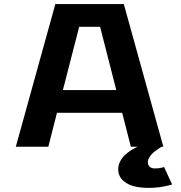

<svg xmlns="http://www.w3.org/2000/svg" viewBox="-20 -720 890 942"><path d="M622 0 579.5 -166.5H259.5L217 0H57.5L251.5 -700H587.5L781.5 0H773.5Q770.5 1.5 766 4.2Q761.5 7 749.8 15.2Q738 23.5 729 31.8Q720 40 712.8 51.8Q705.5 63.5 705.5 74.5Q705.5 90 714.2 98Q723 106 737.2 106.2Q751.5 106.5 762.5 104.8Q773.5 103 785 99.5L824.5 185Q783.5 197.5 738.2 200.8Q693 204 652.8 197.2Q612.5 190.5 586.2 168Q560 145.5 560 110.5Q560 90 570 71Q580 52 594 39.5Q608 27 622.2 17.8Q636.5 8.5 646.5 4L656.5 0ZM368.5 -588.5 288.5 -278H550.5L471 -588.5Z"/></svg>

Font: League Mono Wide SemiBold
Style: Regular
Weight: 600
Width: 8
Designer: Tyler Finck
Foundry: The League of Moveable Type / Tyler Finck
Version: Version 2.210